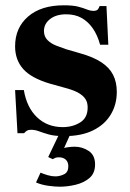

<svg xmlns="http://www.w3.org/2000/svg" viewBox="-20 -502 489 725"><path d="M223 12Q186 12 163.5 5.5Q141 -1 126.5 -6.5Q112 -12 97 -12Q87 -12 81 -8Q75 -4 71 1H46L37 -162H70Q81 -96 120 -59Q159 -22 217 -22Q254 -22 282.5 -39.5Q311 -57 311 -96Q311 -115 303 -127.5Q295 -140 278.5 -150Q262 -160 234 -168L169 -186Q98 -207 67.5 -241.5Q37 -276 37 -327Q37 -397 86 -439.5Q135 -482 221 -482Q255 -482 274.5 -477Q294 -472 307.5 -466.5Q321 -461 333 -461Q345 -461 349.5 -466.5Q354 -472 356 -479H382L389 -333H358Q348 -370 330 -395.5Q312 -421 287.5 -434.5Q263 -448 230 -448Q192 -448 169 -430Q146 -412 146 -385Q146 -364 159.5 -350.5Q173 -337 193 -329.5Q213 -322 230 -316L282 -301Q332 -287 362.5 -267Q393 -247 407 -219.5Q421 -192 421 -155Q421 -107 398 -69Q375 -31 331 -9.5Q287 12 223 12ZM206 203Q187 203 162 199.5Q137 196 116 187L133 150Q145 155 160 159.5Q175 164 189 164Q206 164 222 156Q238 148 238 126Q238 110 228.5 101Q219 92 202 92Q194 92 189 94Q184 96 179 99L162 91L206 -1H248L222 57Q227 55 239.5 53.5Q252 52 262 52Q291 52 315 68Q339 84 339 119Q339 152 318 170Q297 188 266 195.5Q235 203 206 203Z"/></svg>

Font: Frank Ruhl Libre ExtraBold
Style: Regular
Weight: 800
Designer: Yanek Iontef
Foundry: Fontef
Version: Version 6.003;gftools[0.9.30]